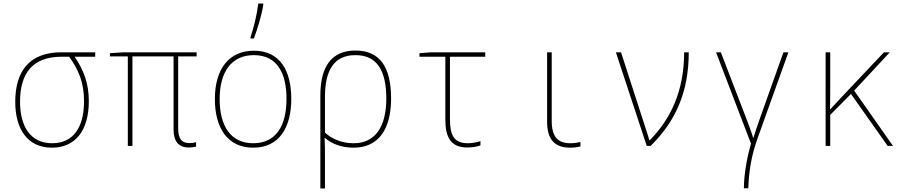

<svg xmlns="http://www.w3.org/2000/svg" viewBox="-20 -823 5107 1083"><path d="M273 10C405 10 481 -87 481 -252C481 -353 452 -428 401 -503H517V-528H325C146 -528 66 -421 66 -249C66 -95 135 10 273 10ZM274 -15C152 -15 93 -110 93 -249C93 -407 162 -503 326 -503H370C424 -429 454 -356 454 -252C454 -103 392 -15 274 -15Z M1044 9C1062 9 1077 6 1086 4V-21C1077 -18 1066 -16 1048 -16C1002 -16 985 -44 985 -100V-505H1089V-528H678L600 -523V-505H701V0H727V-505H959V-92C959 -25 989 9 1044 9Z M1393 -613V-606H1412C1431 -656 1456 -736 1465 -795V-803H1437C1430 -743 1410 -662 1393 -613ZM1408 10C1555 10 1623 -103 1623 -266C1623 -419 1563 -537 1412 -537C1272 -537 1192 -434 1192 -264C1192 -102 1263 10 1408 10ZM1408 -15C1280 -15 1219 -114 1219 -264C1219 -421 1288 -512 1412 -512C1547 -512 1596 -405 1596 -265C1596 -115 1538 -15 1408 -15Z M1787 -284V240H1813V67C1813 29 1813 1 1811 -45H1813C1849 -14 1902 10 1974 10C2113 10 2186 -91 2186 -267C2186 -447 2121 -538 1985 -538C1851 -538 1787 -449 1787 -284ZM1975 -15C1909 -15 1852 -39 1813 -75V-276C1813 -427 1864 -512 1985 -512C2106 -512 2159 -426 2159 -267C2159 -101 2091 -15 1975 -15Z M2616 9C2645 9 2673 4 2690 -3V-27C2670 -20 2643 -15 2619 -15C2540 -15 2518 -61 2518 -153V-503H2717V-528H2411L2346 -523V-503H2492V-148C2492 -50 2522 9 2616 9Z M3196 10C3217 10 3240 7 3254 3V-22C3238 -18 3218 -15 3198 -15C3127 -15 3092 -50 3092 -143V-528H3066V-136C3066 -35 3110 10 3196 10Z M3628 0H3650C3787 -135 3865 -299 3865 -528H3839C3839 -310 3763 -151 3645 -32H3643C3638 -49 3632 -68 3627 -83L3483 -528H3454Z M4176 239H4201C4204 147 4217 57 4254 -45L4427 -528H4399L4265 -151C4251 -110 4241 -83 4230 -46H4228C4216 -86 4200 -127 4191 -151L4046 -528H4019L4216 -13C4198 48 4176 153 4176 239Z M4637 0H4663V-175L4780 -293L4987 0H5017L4798 -312L4999 -528H4966L4724 -272C4703 -249 4684 -228 4664 -207H4662C4663 -268 4663 -320 4663 -381V-528H4637Z"/></svg>

Font: Noto Sans Mono SemiCondensed Thin
Style: Regular
Weight: 100
Width: 4
Designer: Monotype Design Team
Foundry: Monotype Imaging Inc.
Version: Version 2.014